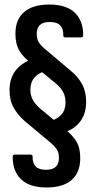

<svg xmlns="http://www.w3.org/2000/svg" viewBox="-20 -709 422 847"><path d="M227 -116 198 -174Q233 -183 251 -203.5Q269 -224 269 -257Q269 -288 255 -309.5Q241 -331 210 -354L117 -431Q84 -455 66 -484.5Q48 -514 48 -560Q48 -623 86.5 -656Q125 -689 197 -689Q272 -689 309.5 -653.5Q347 -618 347 -554Q347 -544 337 -544H268Q259 -544 259 -554Q260 -581 246 -596.5Q232 -612 199 -612Q142 -612 142 -559Q142 -536 152 -521Q162 -506 183 -489L293 -396Q324 -371 342 -338Q360 -305 360 -259Q360 -200 325.5 -163Q291 -126 227 -116ZM185 118Q111 118 73.5 82.5Q36 47 36 -17Q36 -27 45 -27H114Q124 -27 124 -17Q123 10 137 25Q151 40 183 40Q240 40 240 -12Q240 -35 230.5 -50Q221 -65 199 -83L89 -175Q59 -201 40.5 -233.5Q22 -266 22 -312Q22 -370 57 -407.5Q92 -445 155 -455L185 -397Q150 -388 132 -367Q114 -346 114 -314Q114 -284 128 -262.5Q142 -241 173 -217L265 -140Q298 -115 316 -86.5Q334 -58 334 -12Q334 52 296 85Q258 118 185 118Z"/></svg>

Font: Sofia Sans Condensed SemiBold
Style: Regular
Weight: 600
Designer: Botio Nikoltchev, Ani Petrova
Foundry: lettersoup
Version: Version 4.101